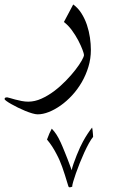

<svg xmlns="http://www.w3.org/2000/svg" viewBox="-108 -338 517 844"><path d="M119.6 227.5Q126 234.4 130.9 240.5Q135.7 246.6 140.1 253.4Q144.5 260.3 149.2 268.8Q153.8 277.3 159.2 289.1Q162.6 295.9 167.2 307.4Q171.9 318.8 177.5 332.5Q183.1 346.2 188.5 360.1Q193.8 374 198 385.3Q202.1 396.5 204.8 403.6Q207.5 410.6 207 410.6Q209 399.4 215.3 381.3Q221.7 363.3 229.2 344.2Q236.8 325.2 244.4 308.8Q252 292.5 256.8 284.2Q266.6 266.1 276.9 250.5Q287.1 234.9 296.9 222.7Q297.9 226.6 298.6 231.9Q299.3 237.3 299.8 243.2Q300.3 249 300.8 254.6Q301.3 260.3 301.3 263.7Q293 273.4 282.7 292Q272.5 310.5 262.2 333Q252 355.5 242.4 379.4Q232.9 403.3 225.6 424.1Q218.3 444.8 213.9 460.2Q209.5 475.6 209.5 480.5Q209.5 482.4 210 482.4Q209 482.4 205.3 483.9Q201.7 485.4 198.2 485.4Q194.8 485.4 192.9 481.9Q183.6 451.2 177.2 430.9Q170.9 410.6 165.3 395.5Q159.7 380.4 154.3 367.7Q148.9 355 140.6 339.4Q131.8 322.3 121.6 306.4Q111.3 290.5 98.6 275.4Q104 260.7 109.1 248.8Q114.3 236.8 119.6 227.5ZM213.9 -318.4Q235.4 -302.7 250.2 -279.1Q265.1 -255.4 274.2 -228.3Q283.2 -201.2 287.4 -172.6Q291.5 -144 291.5 -118.7Q291.5 -80.1 280.5 -43.9Q269.5 -7.8 251.2 23.7Q232.9 55.2 209 81.1Q185.1 106.9 158.9 125.5Q132.8 144 106.7 154.3Q80.6 164.6 57.6 164.6Q48.3 164.6 33.9 160.4Q19.5 156.2 3.4 149.7Q-12.7 143.1 -29.1 135Q-45.4 127 -58.3 119.6Q-71.3 112.3 -79.6 106.2Q-87.9 100.1 -87.9 97.7Q-87.9 92.3 -84 91.1Q-80.1 89.8 -77.1 89.8Q-74.7 89.8 -64.9 92.8Q-55.2 95.7 -41.7 99.4Q-28.3 103 -12.9 106Q2.4 108.9 16.1 108.9Q44.9 108.9 74.2 95.7Q103.5 82.5 130.6 62Q157.7 41.5 181.6 16.8Q205.6 -7.8 223.1 -30.5Q240.7 -53.2 251 -71.3Q261.2 -89.4 261.2 -96.2Q261.2 -101.6 254.6 -119.4Q248 -137.2 236.3 -159.7Q224.6 -182.1 208.3 -204.6Q191.9 -227.1 172.9 -241.2Z"/></svg>

Font: XB Niloofar
Style: Regular
Weight: 400
Designer: Behnam
Foundry: Irmug
Version: Version 7.201 2008